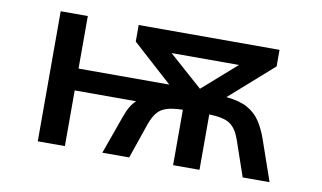

<svg xmlns="http://www.w3.org/2000/svg" viewBox="-61 -665 1322 788"><g transform="rotate(10 600.0 -271.0)"><path d="M134 0V-542H247V-323H625L459 -473V-542H1046V-473L865 -313Q920 -308 953.5 -289.5Q987 -271 1007 -240.5Q1027 -210 1041 -170L1100 0H988L936 -151Q921 -193 895.5 -211Q870 -229 808 -231V0H698V-231Q655 -230 630.5 -222Q606 -214 592 -197Q578 -180 567 -151L515 0H403L460 -159Q477 -209 503 -232H247V0ZM752 -328 893 -452H612Z"/></g></svg>

Font: Noto Sans Mono SemiBold
Style: Regular
Weight: 600
Designer: Monotype Design Team
Foundry: Monotype Imaging Inc.
Version: Version 2.014; ttfautohint (v1.8.4.7-5d5b)